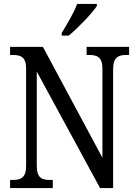

<svg xmlns="http://www.w3.org/2000/svg" viewBox="-20 -951 695 971"><path d="M292 -784V-771H328C377 -812 448 -886 470 -921V-931H370C354 -886 320 -831 292 -784ZM31 0H247V-41H232C193 -41 166 -50 166 -113V-589L486 0H552V-601C552 -662 580 -673 618 -673H633V-714H418V-673H431C470 -673 498 -663 498 -605V-153L197 -714H31V-673H45C83 -673 112 -664 112 -605V-113C112 -50 84 -41 43 -41H31Z"/></svg>

Font: Noto Serif Myanmar Condensed
Style: Regular
Weight: 400
Width: 3
Designer: Ben Mitchell and the Monotype Design Team
Foundry: Monotype Imaging Inc.
Version: Version 2.106